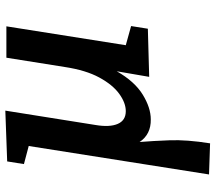

<svg xmlns="http://www.w3.org/2000/svg" viewBox="-64 -512 810 722"><g transform="rotate(-90 341.0 -151.0)"><path d="M163 234 46 230 153 -448 85 -466 95 -529 286 -536 232 -197Q223 -144 236 -113.5Q249 -83 284 -83Q315 -83 349 -107.5Q383 -132 410.5 -182.5Q438 -233 450 -312L485 -532H603L532 -83L604 -63L594 0L413 5L434 -117Q396 -50 346.5 -19.5Q297 11 253 11Q197 12 168 -31Q172 17 174.5 81.5Q177 146 163 234Z"/></g></svg>

Font: Bitter SemiBold
Style: Italic
Weight: 600
Italic angle: -9°
Designer: Sol Matas, and Bitter project Authors
Foundry: Sol Matas
Version: Version 2.001